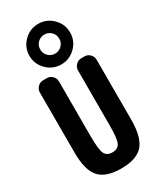

<svg xmlns="http://www.w3.org/2000/svg" viewBox="-261 -1141 1022 1230"><g transform="rotate(-30 250.0 -525.5)"><path d="M299.8 -860.4Q320.3 -880.9 320.3 -910.2Q320.3 -939.5 299.8 -960Q279.3 -980.5 250 -980.5Q220.7 -980.5 200.2 -960Q179.7 -939.5 179.7 -910.2Q179.7 -880.9 200.2 -860.4Q220.7 -839.8 250 -839.8Q279.3 -839.8 299.8 -860.4ZM144 -803.7Q99.6 -847.7 99.6 -909.7Q99.6 -971.7 144 -1015.6Q188.5 -1059.6 250 -1059.6Q311.5 -1059.6 356 -1015.6Q400.4 -971.7 400.4 -909.7Q400.4 -847.7 356 -803.7Q311.5 -759.8 250 -759.8Q188.5 -759.8 144 -803.7ZM403.3 -730.5Q426.8 -730.5 443.4 -713.4Q460 -696.3 460 -672.9V-230.5Q460 -98.6 411.1 -44.4Q362.3 9.8 250 9.8Q137.7 9.8 88.9 -43.9Q40 -97.7 40 -230.5V-672.9Q40 -696.3 57.1 -713.4Q74.2 -730.5 96.7 -730.5H125Q148.4 -730.5 165 -713.4Q181.6 -696.3 181.6 -672.9V-269.5Q181.6 -168.9 196.3 -138.7Q210.9 -108.4 252 -108.4Q293 -108.4 307.6 -138.7Q322.3 -168.9 322.3 -269.5V-672.9Q322.3 -696.3 339.4 -713.4Q356.4 -730.5 378.9 -730.5Z"/></g></svg>

Font: Rounded Mgen+ 1m bold
Style: Bold
Weight: 700
Designer: [Source Han Sans]
Ryoko NISHIZUKA  (kana & ideographs); Paul D. Hunt (Latin, Greek & Cyrillic); Wenlong ZHANG  (bopomofo
Version: Version 1.059.20150602